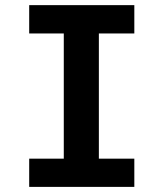

<svg xmlns="http://www.w3.org/2000/svg" viewBox="-20 -731 640 751"><path d="M94.2 -710.9H505.4V-600.1H366.7V-110.4H505.4V0H94.2V-110.4H229.5V-600.1H94.2Z"/></svg>

Font: TypoPRO Roboto Mono
Style: Bold
Weight: 700
Designer: Google
Version: Version 2.000986; 2015; ttfautohint (v1.3)